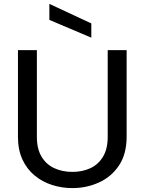

<svg xmlns="http://www.w3.org/2000/svg" viewBox="-20 -957 741 984"><path d="M351 7Q297 7 247 -9Q197 -25 157.5 -57.5Q118 -90 95 -139.5Q72 -189 72 -257V-700H169V-255Q169 -194 193 -154Q217 -114 258.5 -95Q300 -76 351 -76Q402 -76 443 -95Q484 -114 508 -154Q532 -194 532 -255V-700H629V-257Q629 -167 589.5 -108.5Q550 -50 486.5 -21.5Q423 7 351 7ZM448 -764 233 -855V-937L448 -837Z"/></svg>

Font: Envelope Sans Variable
Style: Regular
Weight: 500
Designer: Andreas Rasmussen / Norman Anderson
Foundry: mail.de GmbH
Version: Version 1.150